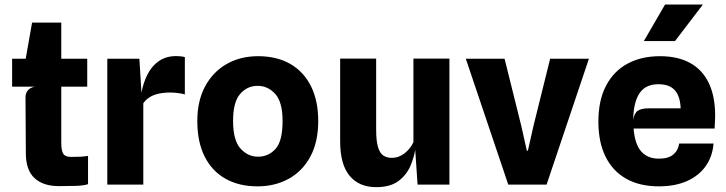

<svg xmlns="http://www.w3.org/2000/svg" viewBox="-20 -800 3144 832"><path d="M235 6.5Q167.5 6.5 130 -27.8Q92.5 -62 92 -134L90.5 -378Q90.5 -397 101.2 -409Q112 -421 131.5 -424.5L90.5 -524V-540.5L119 -702H245.5V-182Q245.5 -147 254.2 -133.5Q263 -120 288 -120Q313 -120 329.8 -121Q346.5 -122 361.5 -124.5V-2Q343.5 4.5 307.8 5.5Q272 6.5 235 6.5ZM32.5 -424.5V-545.5H358V-424.5Z M445 0V-545.5H584L597 -332L588 -364.5Q592.5 -407.5 604.5 -442.8Q616.5 -478 635.5 -503.5Q654.5 -529 681.2 -543Q708 -557 742.5 -557Q752.5 -557 762.8 -556Q773 -555 781 -552.5V-391Q764 -395.5 748.2 -397.2Q732.5 -399 717 -399Q689.5 -399 667.2 -394Q645 -389 628.5 -378.8Q612 -368.5 601 -352.5V0Z M1096 7.5Q1016.5 7.5 958 -25Q899.5 -57.5 867.2 -120.8Q835 -184 835 -276Q835 -363 869 -426Q903 -489 962.5 -522.8Q1022 -556.5 1098 -556.5Q1180 -556.5 1238.2 -522.8Q1296.5 -489 1327.8 -426Q1359 -363 1359 -276Q1359 -184 1324.5 -120.8Q1290 -57.5 1230.5 -25Q1171 7.5 1096 7.5ZM1098 -121Q1143.5 -121 1174 -154.8Q1204.5 -188.5 1204.5 -276Q1204.5 -357.5 1172.8 -392.8Q1141 -428 1096.5 -428Q1051 -428 1020.5 -392.8Q990 -357.5 990 -276Q990 -192 1022 -156.5Q1054 -121 1098 -121Z M1610 11Q1536 11 1495 -38.2Q1454 -87.5 1454 -187V-546H1610V-239Q1610 -188.5 1618.2 -162Q1626.5 -135.5 1641.5 -125.8Q1656.5 -116 1677.5 -116Q1708.5 -116 1733.8 -136.2Q1759 -156.5 1771.5 -184V-546H1927.5V0H1789.5L1775.5 -206L1781.5 -164.5Q1775.5 -119.5 1757.8 -79.5Q1740 -39.5 1704.8 -14.2Q1669.5 11 1610 11Z M2182.5 0 1998.5 -545.5H2166.5L2239 -254L2263 -147H2267.5L2291.5 -253.5L2364 -545.5H2532L2348.5 0Z M2835 7.5Q2752 7.5 2693.5 -25.5Q2635 -58.5 2604 -121.2Q2573 -184 2573 -273Q2573 -365 2606 -428.2Q2639 -491.5 2699 -524Q2759 -556.5 2839.5 -556.5Q2917.5 -556.5 2970.8 -527Q3024 -497.5 3051.5 -440Q3079 -382.5 3079 -298.5Q3079 -288 3078.2 -274.2Q3077.5 -260.5 3076.5 -243H2725.5Q2731 -175 2758.5 -143.8Q2786 -112.5 2835.5 -112.5Q2876.5 -112.5 2897.8 -130.5Q2919 -148.5 2923 -178H3072Q3067.5 -121.5 3037.8 -79.8Q3008 -38 2956.5 -15.2Q2905 7.5 2835 7.5ZM2789 -330.5H2929.5Q2927.5 -383 2904.2 -409Q2881 -435 2833 -435Q2776.5 -435 2750.5 -394.8Q2724.5 -354.5 2724 -280.5Q2728 -309 2743.5 -319.8Q2759 -330.5 2789 -330.5ZM2770 -622 2862 -780.5H3026L2905 -622Z"/></svg>

Font: Spline Sans
Style: Regular
Weight: 400
Designer: Eben Sorkin, Mirko Velimirovic
Foundry: Sorkin Type
Version: Version 1.001